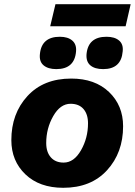

<svg xmlns="http://www.w3.org/2000/svg" viewBox="-20 -884 642 914"><path d="M602 -864 578 -759H219L244 -864ZM248 -555Q209 -555 187.5 -573Q166 -591 170 -627Q178 -709 265 -709Q303 -709 324 -691Q345 -673 342 -639Q335 -555 248 -555ZM471 -555Q431 -555 410 -573Q389 -591 392 -627Q400 -709 487 -709Q526 -709 547 -691Q568 -673 564 -639Q557 -555 471 -555ZM281 10Q168 10 101 -54Q34 -118 34 -217Q34 -343 110.5 -426.5Q187 -510 319 -510Q432 -510 499 -446Q566 -382 566 -283Q566 -157 489.5 -73.5Q413 10 281 10ZM283 -110Q332 -110 365.5 -168.5Q399 -227 399 -297Q399 -340 377.5 -365Q356 -390 316 -390Q267 -390 233.5 -331.5Q200 -273 200 -203Q200 -160 222 -135Q244 -110 283 -110Z"/></svg>

Font: Elaine Sans
Style: Bold Italic
Weight: 700
Italic angle: -13°
Designer: Wei Huang
Foundry: Wei Huang
Version: Version 2.001;December 24, 2019;FontCreator 12.0.0.2547 64-b